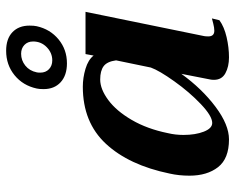

<svg xmlns="http://www.w3.org/2000/svg" viewBox="-92 -684 784 641"><g transform="rotate(-90 300.5 -363.0)"><path d="M324 -610Q324 -625 326 -633Q336 -679 370.5 -707Q405 -735 452 -735Q492 -735 514 -714Q536 -693 536 -657Q536 -642 534 -633Q524 -588 490 -560Q456 -532 410 -532Q370 -532 347 -553Q324 -574 324 -610ZM483 -645Q483 -663 471.5 -674Q460 -685 442 -685Q420 -685 402.5 -671Q385 -657 380 -633Q379 -629 379 -621Q379 -603 390.5 -592Q402 -581 420 -581Q445 -581 464 -599.5Q483 -618 483 -645ZM35 -123Q35 -158 42 -189Q70 -325 141.5 -402Q213 -479 332 -479Q362 -479 392 -470Q422 -461 436 -443L441 -470H582L501 -74Q500 -69 500 -60Q500 -40 519 -40Q529 -40 542.5 -43.5Q556 -47 560 -48L554 -23Q532 -7 497.5 1Q463 9 430 9Q399 9 377 -3Q355 -15 355 -41Q355 -49 356 -53L375 -150Q325 -81 265 -36Q205 9 156 9Q92 9 63.5 -27.5Q35 -64 35 -123ZM396 -252 420 -368Q416 -398 400.5 -409.5Q385 -421 356 -421Q324 -421 287.5 -394Q251 -367 221 -315.5Q191 -264 177 -195Q171 -170 171 -143Q171 -103 182 -75Q193 -47 211 -47Q234 -47 274 -85Q314 -123 350 -173.5Q386 -224 396 -252Z"/></g></svg>

Font: Taviraj SemiBold
Style: Italic
Weight: 600
Italic angle: -12°
Designer: Katatrad Team
Foundry: CadsonDemak
Version: Version 1.001